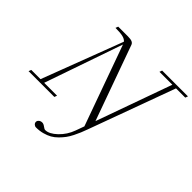

<svg xmlns="http://www.w3.org/2000/svg" viewBox="-242 -882 1342 1342"><g transform="rotate(45 429.5 -210.5)"><path d="M-27.3 0 -20 -19.5H71.3L298.3 -616.7Q286.6 -631.8 261.2 -637.7Q235.8 -643.6 188.5 -643.6L195.8 -663.1H291.5Q318.4 -663.1 332 -657.5Q345.7 -651.9 350.6 -639.2L550.3 -83.5L750.5 -643.6H623L629.9 -663.1H885.3L877.9 -643.6H786.6L552.7 -3.9Q542.5 23.9 534.4 43.7Q526.4 63.5 512.5 91.1Q498.5 118.7 484.4 137.9Q470.2 157.2 449.5 178.2Q428.7 199.2 405.8 212.2Q382.8 225.1 352.1 233.4Q321.3 241.7 286.1 241.7Q276.9 241.7 268.1 233.6Q259.3 225.6 259.3 214.4Q259.3 203.1 269.3 194.6Q279.3 186 294.4 186Q307.6 186 322.3 197.3Q337.9 209 345.7 209Q384.8 209 430.7 165.3Q476.6 121.6 498.5 60.5L521.5 -2.9L307.6 -598.1L107.4 -19.5H234.9L227.5 0Z"/></g></svg>

Font: Elstob ExtraLight
Style: Italic
Weight: 200
Italic angle: -20°
Designer: Peter S. Baker
Version: Version 1.015